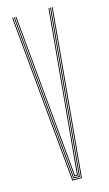

<svg xmlns="http://www.w3.org/2000/svg" viewBox="-124 -844 506 889"><g transform="rotate(-15 129.5 -400.0)"><path d="M106.5 0 32.5 -800H36.5L110.2 -4H148.8L222.5 -800H226.5L152.5 0ZM113.8 -8 79.2 -380.2 40.5 -800H44.5L83 -384.2L117.5 -12H141.5L176 -384.2L214.5 -800H218.5L179.8 -380.2L145.2 -8ZM121 -16 86.8 -387.2 48.5 -800H52.5L90.5 -389.5L124.8 -20H134.2L168.5 -389.5L206.5 -800H210.5L172.2 -387.2L138 -16Z"/></g></svg>

Font: Big Shoulders Inline Display Thin Thin
Style: Regular
Weight: 250
Version: Version 2.002